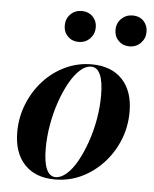

<svg xmlns="http://www.w3.org/2000/svg" viewBox="-48 -664 574 717"><g transform="rotate(5 238.5 -305.5)"><path d="M184.7 12.1Q110.5 12.1 69.8 -31.5Q29 -75 29 -152.4Q29 -208.1 49.2 -258.1Q69.4 -308.1 104.4 -346.4Q139.5 -384.7 185.9 -406.5Q232.3 -428.2 283.9 -428.2Q358.1 -428.2 399.2 -384.7Q440.3 -341.1 440.3 -263.7Q440.3 -207.3 420.2 -157.7Q400 -108.1 364.5 -69.8Q329 -31.5 283.1 -9.7Q237.1 12.1 184.7 12.1ZM186.3 3.2Q206.5 3.2 227.4 -15.3Q248.4 -33.9 266.1 -65.7Q283.9 -97.6 298.4 -138.7Q312.9 -179.8 321 -225.4Q329 -271 329 -315.3Q329 -366.9 317.3 -393.1Q305.6 -419.4 283.1 -419.4Q262.1 -419.4 241.5 -400.8Q221 -382.3 202.8 -350Q184.7 -317.7 170.6 -277Q156.5 -236.3 148.4 -190.7Q140.3 -145.2 140.3 -100.8Q140.3 -49.2 152 -23Q163.7 3.2 186.3 3.2ZM417.7 -507.3Q393.5 -507.3 377.4 -523.4Q361.3 -539.5 361.3 -563.7Q361.3 -589.5 378.6 -606.5Q396 -623.4 421 -623.4Q446 -623.4 461.7 -607.3Q477.4 -591.1 477.4 -566.9Q477.4 -541.9 460.5 -524.6Q443.5 -507.3 417.7 -507.3ZM227.4 -507.3Q203.2 -507.3 187.1 -523.4Q171 -539.5 171 -563.7Q171 -589.5 187.9 -606.5Q204.8 -623.4 229.8 -623.4Q254.8 -623.4 271 -607.3Q287.1 -591.1 287.1 -566.9Q287.1 -541.9 270.2 -524.6Q253.2 -507.3 227.4 -507.3Z"/></g></svg>

Font: Playfair 144pt
Style: Bold Italic
Weight: 700
Italic angle: -15.6°
Designer: Claus Eggers Sørensen
Foundry: Claus Eggers Sørensen
Version: Version 2.203